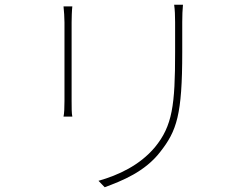

<svg xmlns="http://www.w3.org/2000/svg" viewBox="-20 -761 1040 807"><path d="M712 -741C715 -720 716 -695 716 -668V-541C716 -320 705 -232 631 -142C567 -66 478 -25 394 -1L420 26C493 -1 589 -39 653 -122C723 -211 746 -278 746 -542V-668C746 -696 747 -720 749 -741ZM247 -734C249 -719 251 -684 251 -667V-337C251 -309 250 -284 247 -271H284C281 -284 281 -310 281 -337V-667C281 -683 282 -719 284 -734Z"/></svg>

Font: SSpoqa Han Sans Neo Thin
Style: Regular
Weight: 100
Designer: [Spoqa Han Sans Neo] Dong-huui Kim  Younghwa Kang  Yujin Lee  [Noto Sans] Ryoko NISHIZUKA  (kana & ideographs); Paul D. 
Foundry: Spoqa (http://www.spoqa-han-sans.com)
Version: Version 1.000